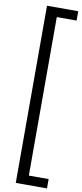

<svg xmlns="http://www.w3.org/2000/svg" viewBox="-122 -868 526 1236"><g transform="rotate(10 141.5 -250.0)"><path d="M79.1 -829.1H283.2V-768.1H153.8V268.1H283.2V329.1H79.1Z"/></g></svg>

Font: Oakes Grotesk
Style: Italic
Weight: 400
Designer: Samuel Oakes
Foundry: Samuel Oakes
Version: Version 1.0 | wf-rip DC20170320